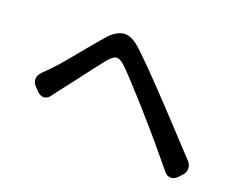

<svg xmlns="http://www.w3.org/2000/svg" viewBox="-96 -826 1193 948"><g transform="rotate(20 500.0 -352.0)"><path d="M90 -253Q74 -270 75.5 -289.5Q77 -309 93 -325Q99 -331 107.5 -339.5Q116 -348 129 -361Q153 -385 186 -424.5Q219 -464 255.5 -508.5Q292 -553 325 -591Q366 -641 408.5 -646.5Q451 -652 505 -600Q537 -570 573 -533.5Q609 -497 644.5 -460Q680 -423 710 -391Q760 -338 813.5 -280.5Q867 -223 920 -166Q936 -150 936 -128.5Q936 -107 919 -90L903 -73Q887 -57 868 -57.5Q849 -58 835 -76Q789 -132 743 -186.5Q697 -241 650 -294Q621 -328 584.5 -368Q548 -408 515 -444Q482 -480 462 -499Q434 -525 416 -523Q398 -521 374 -492Q352 -465 321.5 -425Q291 -385 261 -345.5Q231 -306 209 -278Q189 -253 178 -237Q165 -218 146.5 -216.5Q128 -215 111 -231Z"/></g></svg>

Font: Chiron GoRound TC M
Style: Regular
Weight: 500
Designer: Ryoko NISHIZUKA 西塚涼子 (kana, bopomofo & ideographs); Paul D. Hunt (Latin, Greek & Cyrillic); Sandoll Communications 산돌커뮤니
Foundry: Adobe
Version: Version 1.000;hotconv 1.1.1;makeotfexe 2.6.0